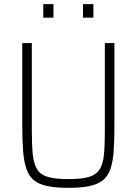

<svg xmlns="http://www.w3.org/2000/svg" viewBox="-20 -895 657 923"><path d="M309 8Q248 8 207.5 -0.5Q167 -9 143 -28.5Q119 -48 107 -83Q95 -118 91 -170Q87 -222 87 -295V-688H133V-264Q133 -194 138 -149.5Q143 -105 159.5 -79.5Q176 -54 211.5 -44Q247 -34 309 -34Q371 -34 406 -44Q441 -54 458 -79.5Q475 -105 479.5 -149.5Q484 -194 484 -264V-688H530V-295Q530 -222 526.5 -170Q523 -118 511 -83Q499 -48 474.5 -28.5Q450 -9 410 -0.5Q370 8 309 8ZM188 -810V-875H237V-810ZM379 -810V-875H429V-810Z"/></svg>

Font: Saira SemiCondensed ExtraLight
Style: Regular
Weight: 250
Width: 4
Designer: Hector Gatti with collaboration of the Omnibus-Type team
Foundry: Omnibus-Type
Version: Version 1.101